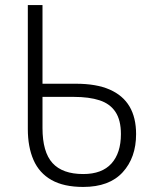

<svg xmlns="http://www.w3.org/2000/svg" viewBox="-20 -734 613 759"><path d="M309 5Q232 5 183.5 -22.5Q135 -50 112.5 -101.5Q90 -153 90 -224V-714H148V-403H280Q361 -403 413.5 -380Q466 -357 492 -313Q518 -269 518 -204Q518 -111 465 -53Q412 5 309 5ZM309 -46Q383 -46 420.5 -87.5Q458 -129 458 -204Q458 -259 436.5 -291.5Q415 -324 373.5 -337.5Q332 -351 272 -351H148V-228Q148 -133 187.5 -89.5Q227 -46 309 -46Z"/></svg>

Font: Noto Sans Display Light
Style: Regular
Weight: 300
Designer: Monotype Design Team
Foundry: Monotype Imaging Inc.
Version: Version 2.003